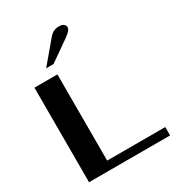

<svg xmlns="http://www.w3.org/2000/svg" viewBox="-222 -1097 1131 1231"><g transform="rotate(-30 343.5 -481.0)"><path d="M72 -700H242V-62H672V0H72ZM334 -930Q349 -947 366 -954.5Q383 -962 406 -962Q426 -962 438 -953Q450 -944 450 -930Q450 -907 408 -878L254 -770H199Z"/></g></svg>

Font: Fahkwang
Style: Bold
Weight: 700
Designer: Suppakit Chalermlarp | Katatrad Co.,Ltd.
Foundry: Cadson Demak Co.,Ltd.
Version: Version 1.000; ttfautohint (v1.6)